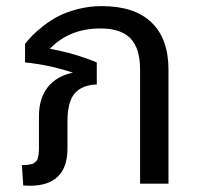

<svg xmlns="http://www.w3.org/2000/svg" viewBox="-20 -594 658 621"><path d="M309.1 -574.2Q415.5 -574.2 470.2 -521.2Q524.9 -468.3 524.9 -369.1V0H433.1V-369.1Q433.1 -437.5 402.1 -469.7Q371.1 -502 305.2 -502Q204.1 -502 141.1 -436Q219.7 -422.4 293 -392.1V-320.8Q245.6 -319.3 221.9 -292.2Q198.2 -265.1 198.2 -201.2V-113.8Q198.2 6.8 76.2 6.8Q64.9 6.8 55.2 5.9L50.8 -60.1H57.1Q65.4 -60.1 72 -61.3Q78.6 -62.5 83.5 -63.5Q88.4 -64.5 92 -68.1Q95.7 -71.8 98.1 -73.7Q100.6 -75.7 102.1 -82Q103.5 -88.4 104.2 -91.1Q105 -93.8 105.5 -102.8Q106 -111.8 106 -115.2Q106 -118.7 106 -129.9V-217.8Q106 -276.9 135 -312.7Q164.1 -348.6 215.8 -358.9Q137.7 -384.8 61 -392.1V-452.1Q72.3 -466.3 84.5 -479Q96.7 -491.7 120.4 -510.3Q144 -528.8 169.7 -542Q195.3 -555.2 232.2 -564.7Q269 -574.2 309.1 -574.2Z"/></svg>

Font: FiraGO
Style: Regular
Weight: 400
Designer: bBox Type
Foundry: bBox Type GmbH
Version: Version 1.001;PS 001.001;hotconv 1.0.88;makeotf.lib2.5.64775